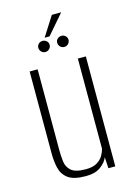

<svg xmlns="http://www.w3.org/2000/svg" viewBox="-111 -767 586 835"><g transform="rotate(-15 182.0 -350.0)"><path d="M170 8Q115 8 90 -11Q65 -30 58 -60.5Q51 -91 51 -123V-495H87V-132Q87 -106 90 -80Q93 -54 112 -37.5Q131 -21 177 -21Q210 -21 228.5 -32.5Q247 -44 256 -60Q265 -76 268 -89V-495H304V0H273L270 -50Q262 -29 237.5 -10.5Q213 8 170 8ZM139 -559Q129 -559 121.5 -566.5Q114 -574 114 -585Q114 -595 121.5 -602Q129 -609 139 -609Q150 -609 157.5 -602Q165 -595 165 -585Q165 -574 157.5 -566.5Q150 -559 139 -559ZM225 -559Q214 -559 206.5 -566.5Q199 -574 199 -585Q199 -595 206.5 -602Q214 -609 225 -609Q235 -609 242.5 -602Q250 -595 250 -585Q250 -574 242.5 -566.5Q235 -559 225 -559ZM152 -620 208 -708H250L174 -620Z"/></g></svg>

Font: Alumni Sans ExtraLight
Style: Regular
Weight: 250
Version: Version 1.018